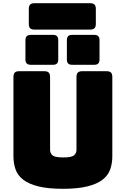

<svg xmlns="http://www.w3.org/2000/svg" viewBox="-20 -1165 786 1200"><path d="M682 -189Q682 -143 668.5 -105.5Q655 -68 620.5 -41.5Q586 -15 526 0Q466 15 373 15Q280 15 220 0Q160 -15 125.5 -41.5Q91 -68 77.5 -105.5Q64 -143 64 -189V-684Q64 -703 72.5 -711.5Q81 -720 100 -720H257Q276 -720 284.5 -711.5Q293 -703 293 -684V-228Q293 -208 308 -194.5Q323 -181 375 -181Q428 -181 443 -194.5Q458 -208 458 -228V-684Q458 -703 466.5 -711.5Q475 -720 494 -720H646Q665 -720 673.5 -711.5Q682 -703 682 -684ZM569 -760H431Q414 -760 406 -768Q398 -776 398 -793V-914Q398 -931 406 -939Q414 -947 431 -947H569Q586 -947 594 -939Q602 -931 602 -914V-793Q602 -776 594 -768Q586 -760 569 -760ZM311 -760H173Q156 -760 147.5 -768Q139 -776 139 -793V-914Q139 -931 147.5 -939Q156 -947 173 -947H311Q328 -947 336 -939Q344 -931 344 -914V-793Q344 -776 336 -768Q328 -760 311 -760ZM543 -980H196Q177 -980 168.5 -988.5Q160 -997 160 -1016V-1109Q160 -1128 168.5 -1136.5Q177 -1145 196 -1145H543Q562 -1145 570.5 -1136.5Q579 -1128 579 -1109V-1016Q579 -997 570.5 -988.5Q562 -980 543 -980Z"/></svg>

Font: Bungee
Style: Regular
Weight: 400
Designer: David Jonathan Ross
Foundry: David Jonathan Ross
Version: Version 1.000;PS 1.0;hotconv 1.0.72;makeotf.lib2.5.5900